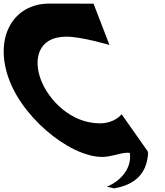

<svg xmlns="http://www.w3.org/2000/svg" viewBox="-166 -858 901 1050"><path d="M380.6 -183.5C220 -183.5 99.7 -312.5 57.9 -421C16.5 -528.5 37.3 -657.5 198 -657.5C279.6 -657.5 432.6 -612 432.6 -612L345.5 -838C345.5 -838 255.8 -838.4 103.6 -838.4C-95.3 -838.4 -202.8 -650.7 -114.8 -419C-27.6 -189.7 255.3 27 425.6 -2.6C475.8 -11.3 509.4 -26 544 -21.9C556.7 66.7 488.1 134.5 418.6 163L458.1 172C572.3 152.7 638.3 91.2 644 -23C641.7 -25.9 639.5 -28.6 637.3 -31.3C642.5 -27.5 647.9 -22 646.7 -23.5L499.1 -233.3C499.1 -233.3 462.2 -183.5 380.6 -183.5ZM646.7 -23.5C646.9 -23.2 647 -23.1 647 -23Z"/></svg>

Font: Hussar
Style: BdOpOblFour
Weight: 700
Foundry: Cannot Into Space Fonts
Version: Version 2.00